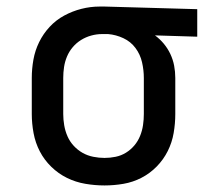

<svg xmlns="http://www.w3.org/2000/svg" viewBox="-20 -558 640 586"><path d="M299 8Q270 8 240.5 3Q211 -2 184.5 -15Q158 -28 136.5 -49Q115 -70 101.5 -96Q88 -122 82.5 -151.5Q77 -181 77 -210V-320Q77 -348 82 -376Q87 -404 99.5 -429.5Q112 -455 131.5 -476Q151 -497 176 -510.5Q201 -524 228.5 -531Q256 -538 284 -538Q288 -538 292 -538Q296 -538 300 -538L582 -530V-446L453 -450Q468 -439 480 -424.5Q492 -410 500 -393Q508 -376 511.5 -357.5Q515 -339 515 -320V-210Q515 -181 510 -152Q505 -123 492 -97Q479 -71 458.5 -50Q438 -29 412 -15.5Q386 -2 357 3Q328 8 299 8ZM299 -76Q316 -76 333 -79.5Q350 -83 364.5 -92Q379 -101 390 -114Q401 -127 407.5 -143Q414 -159 416.5 -176Q419 -193 419 -210V-320Q419 -344 413.5 -368Q408 -392 393.5 -411.5Q379 -431 356.5 -441.5Q334 -452 310 -454H300Q298 -454 296 -454Q294 -454 291 -454Q275 -454 258.5 -449.5Q242 -445 227.5 -436Q213 -427 202 -414Q191 -401 184.5 -385.5Q178 -370 175.5 -353.5Q173 -337 173 -320V-210Q173 -193 176 -175.5Q179 -158 186 -142Q193 -126 205 -113Q217 -100 232 -91.5Q247 -83 264.5 -79.5Q282 -76 299 -76Z"/></svg>

Font: Iosevka Curly Medium Extended
Style: Regular
Weight: 500
Width: 7
Monospace: yes
Designer: Belleve Invis
Foundry: Belleve Invis
Version: Version 11.1.0; ttfautohint (v1.8.3)